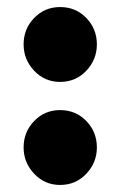

<svg xmlns="http://www.w3.org/2000/svg" viewBox="-20 -512 342 545"><path d="M150.5 13Q107 13 77 -18.8Q47 -50.5 47 -93.5Q47 -137.5 77 -168.5Q107 -199.5 150.5 -199.5Q195 -199.5 225 -168.5Q255 -137.5 255 -93.5Q255 -50.5 225 -18.8Q195 13 150.5 13ZM150.5 -279.5Q107 -279.5 77 -311.2Q47 -343 47 -386Q47 -430 77 -461Q107 -492 150.5 -492Q195 -492 225 -461Q255 -430 255 -386Q255 -343 225 -311.2Q195 -279.5 150.5 -279.5Z"/></svg>

Font: Fraunces 9pt S050
Style: Bold
Weight: 700
Version: Version 1.000; ttfautohint (v1.8.3)